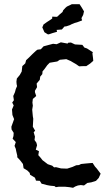

<svg xmlns="http://www.w3.org/2000/svg" viewBox="-20 -880 507 912"><path d="M327 12 309 9 289 7H259L245 9L239 4L218 2L202 -1L184 -6L178 -7L169 -21L151 -22L146 -36L123 -50L121 -59L110 -70L92 -81L89 -101L76 -118L62 -133V-141L57 -162L55 -173L49 -187L55 -205L40 -221L44 -234L45 -249L35 -265L34 -278L47 -314L39 -334L37 -360L45 -379L38 -393L46 -404L43 -424L51 -442L55 -457L61 -471L59 -480L58 -492L60 -507L74 -524L83 -540L86 -566L100 -579L104 -594L118 -607L128 -617L134 -623L151 -639L158 -644L174 -646L187 -660L213 -667L232 -672L249 -670L269 -679L301 -673L304 -677L317 -678L336 -669L353 -668L371 -667L381 -654L393 -650L421 -632L419 -626L422 -603L423 -591L408 -578L390 -566H378L356 -565L340 -576L326 -584L316 -590L295 -599L264 -596L252 -588L216 -582L205 -571L192 -553L182 -541L181 -528L171 -516L169 -501L154 -483L156 -466L146 -449V-442L152 -424L136 -410L134 -393L136 -378L133 -359L136 -327L138 -316L136 -278L147 -259L140 -252L146 -231L144 -215L153 -202L156 -190L150 -169L165 -162L162 -143L171 -133L182 -119L207 -100L228 -93L237 -85L246 -86L270 -80L299 -79L324 -87L342 -95L355 -96L365 -101L384 -103L406 -105L420 -106L431 -89L440 -79L458 -55L449 -35L436 -21L414 -14L395 -11L379 1L364 -1L350 1L337 6ZM207 -717 191 -727 181 -750 187 -764 204 -776 215 -783 228 -792V-801L251 -800L265 -813L277 -823L280 -831L291 -843L298 -849L311 -855L321 -860H336H349H358L369 -843L379 -826L375 -809L367 -794L370 -783L354 -777L346 -774L335 -771L318 -764L313 -761L295 -755L286 -754L274 -740L249 -738L251 -729L230 -723L212 -717Z"/></svg>

Font: Winky Rough
Style: Regular
Weight: 400
Designer: Simon Atzbach
Foundry: typofactur
Version: Version 1.206